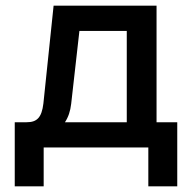

<svg xmlns="http://www.w3.org/2000/svg" viewBox="-20 -520 677 677"><path d="M74 -89H32V137H134V0H503V137H605V-89H532V-500H169L133 -155C127 -105 110 -89 74 -89ZM209 -89C221 -107 228 -128 231 -154L260 -411H427V-89Z"/></svg>

Font: LT Wave Text Medium
Style: Regular
Weight: 500
Designer: Daniel Lyons
Version: Version 2.5 (Glyphs App)